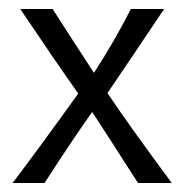

<svg xmlns="http://www.w3.org/2000/svg" viewBox="-20 -407 410 427"><path d="M362 0H287Q279 -12 266 -32.5Q253 -53 228.5 -91Q204 -129 185 -158Q141 -96 79 0H8Q65 -75 154 -199Q103 -271 25 -387H97Q134 -329 189 -245Q235 -316 271 -387H345Q274 -281 219 -200Q265 -131 362 0Z"/></svg>

Font: GFS Neohellenic Rg
Style: Regular
Weight: 400
Designer: Takis Katsoulidis and George D. Matthiopoulos
Foundry: Takis Katsoulidis and George D. Matthiopoulos
Version: Version 1.0